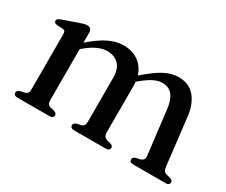

<svg xmlns="http://www.w3.org/2000/svg" viewBox="-85 -708 1102 936"><g transform="rotate(30 466.0 -240.0)"><path d="M211 -450V-68.5Q211 -55 216 -48.5Q221 -42 230.5 -39L253 -34Q268.5 -28.5 268.5 -17Q268.5 0 245.5 0H67Q55.5 0 50.2 -4.5Q45 -9 45 -16.5Q45 -22.5 49 -26.8Q53 -31 62 -34L85.5 -39Q95.5 -42 100.5 -48.5Q105.5 -55 105.5 -68.5V-379.5Q105.5 -390.5 101.8 -395.5Q98 -400.5 89.5 -401.5L55.5 -403Q47 -404.5 43.2 -408Q39.5 -411.5 39.5 -417Q39.5 -423.5 43.8 -427.8Q48 -432 59 -436L142.5 -465.5Q158 -471 167.8 -473.5Q177.5 -476 185.5 -476Q198 -476 204.5 -469Q211 -462 211 -450ZM196.5 -344 177 -363.5 199 -382.5Q259 -436.5 303.2 -458.2Q347.5 -480 388.5 -480Q452 -480 490 -440.2Q528 -400.5 528 -332.5V-70.5Q528 -56 533.8 -49Q539.5 -42 550 -38.5L570.5 -33.5Q585.5 -28.5 585.5 -17Q585.5 0 563 0H386.5Q363.5 0 363.5 -17Q363.5 -28.5 379 -34L402 -39Q413 -42 417.8 -49.2Q422.5 -56.5 422.5 -70.5V-316.5Q422.5 -366.5 398.2 -391.2Q374 -416 333.5 -416Q308 -416 279.5 -403.2Q251 -390.5 218 -362.5ZM513.5 -344 494.5 -363.5 516 -382.5Q574.5 -435 616.5 -457.5Q658.5 -480 697.5 -480Q758 -480 791 -440Q824 -400 831.5 -332.5L862 -70.5Q864 -56 868.8 -48.8Q873.5 -41.5 884 -38.5L905 -33.5Q913.5 -31 917.8 -26.8Q922 -22.5 922 -16.5Q922 -9 916.8 -4.5Q911.5 0 899.5 0H719.5Q696.5 0 696.5 -17Q696.5 -28.5 712 -34L735.5 -39Q746 -42 751.8 -49.2Q757.5 -56.5 756 -70.5L726.5 -316.5Q720.5 -366 700.5 -391Q680.5 -416 642.5 -416Q619.5 -416 593.2 -402.5Q567 -389 535 -362.5Z"/></g></svg>

Font: Fraunces Wonky
Style: Regular
Weight: 400
Version: Version 1.000;[b76b70a41]